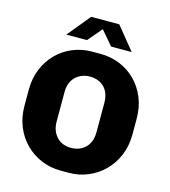

<svg xmlns="http://www.w3.org/2000/svg" viewBox="-128 -987 970 1098"><g transform="rotate(15 357.0 -437.5)"><path d="M333 10Q272 10 218.5 -12.5Q165 -35 124.5 -75.5Q84 -116 61 -172Q38 -228 38 -296V-389Q38 -457 61 -513Q84 -569 124.5 -609.5Q165 -650 218.5 -672Q272 -694 333 -694H381Q443 -694 496.5 -672Q550 -650 590.5 -609.5Q631 -569 654 -513Q677 -457 677 -389V-296Q677 -228 653.5 -172Q630 -116 589.5 -75.5Q549 -35 495.5 -12.5Q442 10 382 10ZM357 -131Q383 -131 404.5 -139.5Q426 -148 442 -164Q458 -180 466.5 -203Q475 -226 475 -256V-428Q475 -458 466.5 -481.5Q458 -505 442 -521Q426 -537 404.5 -545Q383 -553 357 -553Q332 -553 310.5 -544.5Q289 -536 273 -520.5Q257 -505 248 -482Q239 -459 239 -429V-256Q239 -226 248 -203Q257 -180 273 -163.5Q289 -147 310.5 -139Q332 -131 357 -131ZM164 -750 275 -885H441L551 -750H429L341 -853H374L286 -750Z"/></g></svg>

Font: Chivo Medium ExtraBold
Style: Regular
Weight: 800
Version: Version 2.002